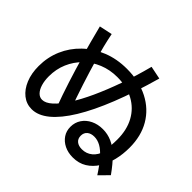

<svg xmlns="http://www.w3.org/2000/svg" viewBox="-184 -1066 1368 1368"><g transform="rotate(45 500.0 -382.0)"><path d="M692 45Q644 45 606.5 26.5Q569 8 547.5 -24Q526 -56 526 -98Q526 -142 549 -176.5Q572 -211 612 -230.5Q652 -250 702 -250Q751 -250 794.5 -230.5Q838 -211 881.5 -169Q925 -127 974 -58L906 11Q864 -54 829 -93.5Q794 -133 762 -151Q730 -169 697 -169Q663 -169 643 -152Q623 -135 623 -105Q623 -75 643 -58.5Q663 -42 697 -42Q742 -42 775 -69.5Q808 -97 822 -146H814Q821 -172 824 -205.5Q827 -239 827 -270Q827 -367 788.5 -437.5Q750 -508 679.5 -546.5Q609 -585 512 -585Q438 -585 374.5 -559Q311 -533 263.5 -486.5Q216 -440 189.5 -378Q163 -316 163 -244Q163 -199 173.5 -164.5Q184 -130 203 -110.5Q222 -91 247 -91Q281 -91 320 -126Q359 -161 400.5 -225.5Q442 -290 483 -379.5Q524 -469 562.5 -577.5Q601 -686 633 -809L731 -789Q677 -597 618 -448.5Q559 -300 496.5 -198Q434 -96 370 -43.5Q306 9 242 9Q189 9 148 -23.5Q107 -56 83.5 -113Q60 -170 60 -244Q60 -333 93.5 -411Q127 -489 189 -548.5Q251 -608 335 -641.5Q419 -675 519 -675Q644 -675 736.5 -627.5Q829 -580 879.5 -494Q930 -408 930 -290Q930 -225 915.5 -165Q901 -105 871 -57.5Q841 -10 796.5 17.5Q752 45 692 45ZM361 -123Q325 -220 294.5 -315.5Q264 -411 236 -508Q218 -565 202 -625.5Q186 -686 169 -752L267 -773Q278 -718 290.5 -668Q303 -618 317 -570Q345 -473 377 -374.5Q409 -276 447 -171Z"/></g></svg>

Font: M PLUS 1 Thin Medium
Style: Regular
Weight: 500
Version: Version 1.001